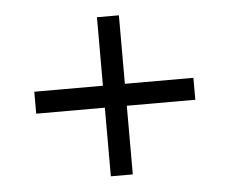

<svg xmlns="http://www.w3.org/2000/svg" viewBox="-40 -634 657 549"><g transform="rotate(-5 288.0 -359.5)"><path d="M257 -131.7V-328.7H60V-391.7H257V-588.3H320V-391.7H516.7V-328.7H320V-131.7Z"/></g></svg>

Font: Manrope
Style: Regular
Weight: 400
Designer: Mikhail Sharanda
Foundry: Mikhail Sharanda
Version: Version 4.503